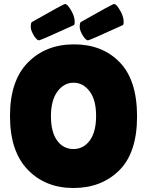

<svg xmlns="http://www.w3.org/2000/svg" viewBox="-20 -931 736 961"><path d="M420 -729Q411 -729 397 -749Q379 -777 379 -796Q379 -818 385 -821Q543 -911 551 -911Q561 -911 576 -887Q599 -852 599 -821Q599 -807 594 -805Q428 -729 420 -729ZM175 -729Q166 -729 152 -749Q134 -777 134 -796Q134 -818 140 -821Q298 -911 306 -911Q316 -911 331 -887Q354 -852 354 -821Q354 -807 349 -805Q183 -729 175 -729ZM347.5 10Q207 10 118.5 -82Q30 -174 30 -350.5Q30 -527 119.5 -618Q209 -709 350.5 -709Q492 -709 579 -619.5Q666 -530 666 -348.5Q666 -167 577 -78.5Q488 10 347.5 10ZM348 -517Q300 -517 267.5 -473Q235 -429 235 -349.5Q235 -270 266 -227.5Q297 -185 347.5 -185Q398 -185 429.5 -228Q461 -271 461 -351Q461 -431 428.5 -474Q396 -517 348 -517Z"/></svg>

Font: Lilita One
Style: Regular
Weight: 400
Designer: Juan Montoreano
Foundry: Juan Montoreano
Version: Version 1.002